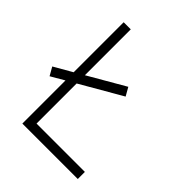

<svg xmlns="http://www.w3.org/2000/svg" viewBox="-196 -819 938 938"><g transform="rotate(45 273.5 -350.0)"><path d="M163 -700V-383L353 -493L377.5 -450L163 -326V-49H497V0H114V-298L44.5 -257.5L20 -300.5L114 -354.5V-700Z"/></g></svg>

Font: Urbanist ExtraLight
Style: Regular
Weight: 200
Designer: Corey Hu
Foundry: Corey Hu
Version: Version 1.330; ttfautohint (v1.8.4.7-5d5b)